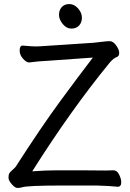

<svg xmlns="http://www.w3.org/2000/svg" viewBox="-20 -920 640 947"><path d="M365 -878.5Q384 -857 384 -833Q384 -809 370 -794Q356 -779 332 -779Q308 -779 289.5 -801.5Q271 -824 271 -847Q271 -870 284.5 -885Q298 -900 322 -900Q346 -900 365 -878.5ZM539 -80H540Q557 -80 567.5 -59Q578 -38 578 -21Q578 1 561 1H560H559Q522 -3 457 -5H292Q113 -5 88 4Q79 7 66.5 7Q54 7 38 -11.5Q22 -30 22 -42.5Q22 -55 24.5 -62Q27 -69 40 -80.5Q53 -92 57 -97Q185 -296 277 -421Q369 -546 438 -636L199 -619Q175 -618 155 -615.5Q135 -613 124 -612H123Q110 -612 93.5 -630.5Q77 -649 77 -670Q77 -695 91 -695H93H94Q137 -691 155.5 -691Q174 -691 198 -693L440 -709Q462 -711 484.5 -714Q507 -717 521 -717Q538 -717 553 -696Q568 -675 568 -659Q568 -644 557 -639Q541 -634 522 -612Q331 -379 139 -75Q205 -80 264 -80H374L502 -79Q524 -79 539 -80Z"/></svg>

Font: Moon Stars Kai
Style: Bold
Weight: 700
Designer: GuiWonder
Version: Version 1.101